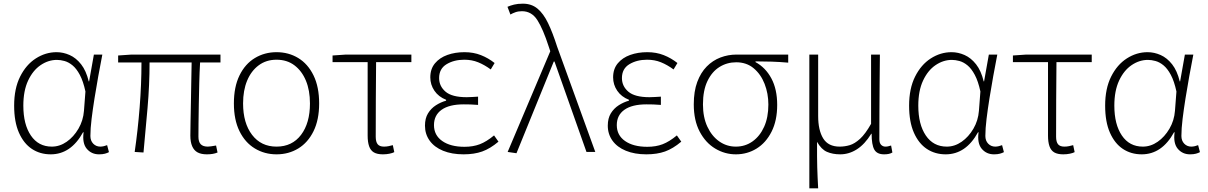

<svg xmlns="http://www.w3.org/2000/svg" viewBox="-20 -827 6573 1045"><path d="M256 13Q198 13 153.5 -16.5Q109 -46 83 -105Q57 -164 57 -252Q57 -345 89.5 -410Q122 -475 175 -509Q228 -543 288 -543Q324 -543 359 -527.5Q394 -512 421.5 -477Q449 -442 463 -384H465L491 -530H537Q526 -474 515 -413Q504 -352 494.5 -292.5Q485 -233 478.5 -180Q472 -127 472 -87Q472 -61 487.5 -45Q503 -29 526 -29Q535 -29 545.5 -31.5Q556 -34 563 -37L573 1Q564 6 551 9.5Q538 13 519 13Q478 13 452.5 -17Q427 -47 435 -107H432Q366 13 256 13ZM262 -29Q305 -29 343 -55.5Q381 -82 407 -126.5Q433 -171 437 -224L445 -329Q433 -385 414.5 -419.5Q396 -454 374.5 -471.5Q353 -489 331 -495Q309 -501 290 -501Q243 -501 201 -472.5Q159 -444 133 -388.5Q107 -333 107 -252Q107 -150 148 -89.5Q189 -29 262 -29Z M1106 13Q1075 13 1055.5 2.5Q1036 -8 1026 -31Q1016 -54 1016 -89Q1016 -115 1017 -161.5Q1018 -208 1019 -264.5Q1020 -321 1021 -379Q1022 -437 1023 -487H794Q794 -365 783 -239Q772 -113 761 3L713 0Q730 -116 740 -242Q750 -368 750 -487H623V-525L696 -530H1180V-487H1069Q1066 -435 1064.5 -376Q1063 -317 1062 -259.5Q1061 -202 1060.5 -155.5Q1060 -109 1060 -83Q1060 -55 1072.5 -42Q1085 -29 1111 -29Q1123 -29 1156 -35L1164 3Q1152 8 1138 10.5Q1124 13 1106 13Z M1485 13Q1420 13 1367 -19Q1314 -51 1283.5 -113Q1253 -175 1253 -264Q1253 -354 1283.5 -416.5Q1314 -479 1367 -511Q1420 -543 1485 -543Q1551 -543 1603.5 -511Q1656 -479 1686.5 -416.5Q1717 -354 1717 -264Q1717 -175 1686.5 -113Q1656 -51 1603.5 -19Q1551 13 1485 13ZM1485 -29Q1570 -29 1618.5 -93Q1667 -157 1667 -264Q1667 -335 1645 -388Q1623 -441 1582.5 -471.5Q1542 -502 1485 -502Q1429 -502 1388 -471.5Q1347 -441 1325 -388Q1303 -335 1303 -264Q1303 -157 1352 -93Q1401 -29 1485 -29Z M2064 13Q2033 13 2015 2.5Q1997 -8 1989 -31Q1981 -54 1981 -89V-489H1790V-525L1863 -530H2219V-489H2027Q2026 -386 2025.5 -285Q2025 -184 2025 -83Q2025 -55 2035.5 -42Q2046 -29 2070 -29Q2083 -29 2095 -31.5Q2107 -34 2118 -37L2126 1Q2117 6 2100 9.5Q2083 13 2064 13Z M2503 13Q2439 13 2391.5 -6.5Q2344 -26 2318.5 -61.5Q2293 -97 2293 -143Q2293 -183 2309.5 -210Q2326 -237 2352.5 -254Q2379 -271 2408 -279V-284Q2367 -300 2344.5 -333Q2322 -366 2322 -406Q2322 -452 2347.5 -482.5Q2373 -513 2415 -528Q2457 -543 2508 -543Q2557 -543 2597.5 -527Q2638 -511 2672 -484L2651 -449Q2617 -474 2582.5 -488Q2548 -502 2507 -502Q2451 -502 2410.5 -477.5Q2370 -453 2370 -402Q2370 -358 2405 -328Q2440 -298 2520 -298Q2536 -298 2549 -299Q2562 -300 2582 -301V-256Q2559 -258 2541 -258.5Q2523 -259 2504 -259Q2425 -259 2383.5 -229.5Q2342 -200 2342 -146Q2342 -91 2387 -59.5Q2432 -28 2508 -28Q2555 -28 2591.5 -42Q2628 -56 2669 -90L2693 -56Q2648 -18 2604.5 -2.5Q2561 13 2503 13Z M2791 7 2743 0 2975 -548 2966 -575Q2936 -668 2905 -717Q2874 -766 2821 -766Q2801 -766 2785.5 -760.5Q2770 -755 2758 -748L2742 -790Q2758 -797 2778 -802Q2798 -807 2826 -807Q2873 -807 2905.5 -780Q2938 -753 2963 -701Q2988 -649 3012 -574L3220 0H3172L2998 -492H2994Z M3498 13Q3434 13 3386.5 -6.5Q3339 -26 3313.5 -61.5Q3288 -97 3288 -143Q3288 -183 3304.5 -210Q3321 -237 3347.5 -254Q3374 -271 3403 -279V-284Q3362 -300 3339.5 -333Q3317 -366 3317 -406Q3317 -452 3342.5 -482.5Q3368 -513 3410 -528Q3452 -543 3503 -543Q3552 -543 3592.5 -527Q3633 -511 3667 -484L3646 -449Q3612 -474 3577.5 -488Q3543 -502 3502 -502Q3446 -502 3405.5 -477.5Q3365 -453 3365 -402Q3365 -358 3400 -328Q3435 -298 3515 -298Q3531 -298 3544 -299Q3557 -300 3577 -301V-256Q3554 -258 3536 -258.5Q3518 -259 3499 -259Q3420 -259 3378.5 -229.5Q3337 -200 3337 -146Q3337 -91 3382 -59.5Q3427 -28 3503 -28Q3550 -28 3586.5 -42Q3623 -56 3664 -90L3688 -56Q3643 -18 3599.5 -2.5Q3556 13 3498 13Z M3985 13Q3925 13 3872.5 -18.5Q3820 -50 3788 -111Q3756 -172 3756 -259Q3756 -330 3775 -381Q3794 -432 3826.5 -465Q3859 -498 3901 -514Q3943 -530 3989 -530H4270V-486Q4224 -490 4181 -491.5Q4138 -493 4092 -493V-489Q4147 -459 4178.5 -400Q4210 -341 4210 -256Q4210 -171 4179.5 -110.5Q4149 -50 4098 -18.5Q4047 13 3985 13ZM3985 -29Q4036 -29 4076 -57.5Q4116 -86 4139 -137Q4162 -188 4162 -258Q4162 -318 4141.5 -370.5Q4121 -423 4082 -455.5Q4043 -488 3987 -488Q3937 -488 3896 -462.5Q3855 -437 3830.5 -386Q3806 -335 3806 -259Q3806 -189 3830 -137.5Q3854 -86 3894.5 -57.5Q3935 -29 3985 -29Z M4385 198V-530H4433V-196Q4433 -118 4460.5 -73.5Q4488 -29 4550 -29Q4578 -29 4605 -37Q4632 -45 4661 -71.5Q4690 -98 4721 -153V-530H4769Q4768 -452 4767.5 -375Q4767 -298 4766.5 -221.5Q4766 -145 4766 -69Q4766 -49 4775.5 -39Q4785 -29 4799 -29Q4807 -29 4813.5 -30.5Q4820 -32 4830 -35L4837 3Q4829 8 4818 10.5Q4807 13 4792 13Q4753 13 4738.5 -13Q4724 -39 4724 -99H4722Q4687 -42 4644 -14.5Q4601 13 4553 13Q4512 13 4481 -0.5Q4450 -14 4427 -55Q4427 -10 4427 23Q4427 56 4428 83.5Q4429 111 4430 138Q4431 165 4433 198Z M5127 13Q5069 13 5024.5 -16.5Q4980 -46 4954 -105Q4928 -164 4928 -252Q4928 -345 4960.5 -410Q4993 -475 5046 -509Q5099 -543 5159 -543Q5195 -543 5230 -527.5Q5265 -512 5292.5 -477Q5320 -442 5334 -384H5336L5362 -530H5408Q5397 -474 5386 -413Q5375 -352 5365.5 -292.5Q5356 -233 5349.5 -180Q5343 -127 5343 -87Q5343 -61 5358.5 -45Q5374 -29 5397 -29Q5406 -29 5416.5 -31.5Q5427 -34 5434 -37L5444 1Q5435 6 5422 9.5Q5409 13 5390 13Q5349 13 5323.5 -17Q5298 -47 5306 -107H5303Q5237 13 5127 13ZM5133 -29Q5176 -29 5214 -55.5Q5252 -82 5278 -126.5Q5304 -171 5308 -224L5316 -329Q5304 -385 5285.5 -419.5Q5267 -454 5245.5 -471.5Q5224 -489 5202 -495Q5180 -501 5161 -501Q5114 -501 5072 -472.5Q5030 -444 5004 -388.5Q4978 -333 4978 -252Q4978 -150 5019 -89.5Q5060 -29 5133 -29Z M5767 13Q5736 13 5718 2.5Q5700 -8 5692 -31Q5684 -54 5684 -89V-489H5493V-525L5566 -530H5922V-489H5730Q5729 -386 5728.5 -285Q5728 -184 5728 -83Q5728 -55 5738.5 -42Q5749 -29 5773 -29Q5786 -29 5798 -31.5Q5810 -34 5821 -37L5829 1Q5820 6 5803 9.5Q5786 13 5767 13Z M6194 13Q6136 13 6091.5 -16.5Q6047 -46 6021 -105Q5995 -164 5995 -252Q5995 -345 6027.5 -410Q6060 -475 6113 -509Q6166 -543 6226 -543Q6262 -543 6297 -527.5Q6332 -512 6359.5 -477Q6387 -442 6401 -384H6403L6429 -530H6475Q6464 -474 6453 -413Q6442 -352 6432.5 -292.5Q6423 -233 6416.5 -180Q6410 -127 6410 -87Q6410 -61 6425.5 -45Q6441 -29 6464 -29Q6473 -29 6483.5 -31.5Q6494 -34 6501 -37L6511 1Q6502 6 6489 9.5Q6476 13 6457 13Q6416 13 6390.5 -17Q6365 -47 6373 -107H6370Q6304 13 6194 13ZM6200 -29Q6243 -29 6281 -55.5Q6319 -82 6345 -126.5Q6371 -171 6375 -224L6383 -329Q6371 -385 6352.5 -419.5Q6334 -454 6312.5 -471.5Q6291 -489 6269 -495Q6247 -501 6228 -501Q6181 -501 6139 -472.5Q6097 -444 6071 -388.5Q6045 -333 6045 -252Q6045 -150 6086 -89.5Q6127 -29 6200 -29Z"/></svg>

Font: Noto Sans SC ExtraLight
Style: Regular
Weight: 250
Designer: Ryoko NISHIZUKA 西塚涼子 (kana, bopomofo & ideographs); Paul D. Hunt (Latin, Greek & Cyrillic); Sandoll Communications 산돌커뮤니
Foundry: Adobe
Version: Version 2.004-H2;hotconv 1.0.118;makeotfexe 2.5.65603